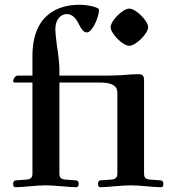

<svg xmlns="http://www.w3.org/2000/svg" viewBox="-20 -779 730 805"><path d="M35 -8C35 2 39 6 45 6C58 6 85 4 105 2C128 0 153 -2 172 -2C191 -2 216 0 239 2C259 4 286 6 299 6C305 6 310 2 310 -8C310 -17 306 -23 296 -23L254 -26C241 -27 229 -31 229 -50V-433H399C419 -433 440 -431 455 -422C465 -416 472 -408 472 -387V-50C472 -31 459 -27 446 -26L404 -23C394 -23 391 -17 391 -8C391 2 395 6 401 6C414 6 441 4 461 2C484 0 509 -2 528 -2C547 -2 572 0 595 2C615 4 642 6 655 6C661 6 665 2 665 -8C665 -17 661 -23 651 -23L609 -26C596 -27 584 -31 584 -50V-440C584 -454 583 -468 562 -468C546 -468 523 -467 491 -464C473 -463 445 -462 426 -462H229V-491C229 -510 224 -556 219 -585C216 -605 212 -644 212 -656C212 -698 235 -720 260 -720C287 -720 302 -696 312 -675C321 -656 332 -643 344 -643C367 -643 395 -707 395 -738C395 -749 347 -759 313 -759C225 -759 116 -719 116 -544V-462H54C43 -462 35 -446 35 -439C35 -435 39 -433 43 -433H116V-50C116 -31 104 -27 91 -26L49 -23C39 -23 35 -17 35 -8ZM444 -665C444 -638 495 -587 522 -587C549 -587 601 -638 601 -665C601 -692 549 -743 522 -743C495 -743 444 -692 444 -665Z"/></svg>

Font: Monomakh Unicode
Style: Regular
Weight: 400
Version: Version 1.2